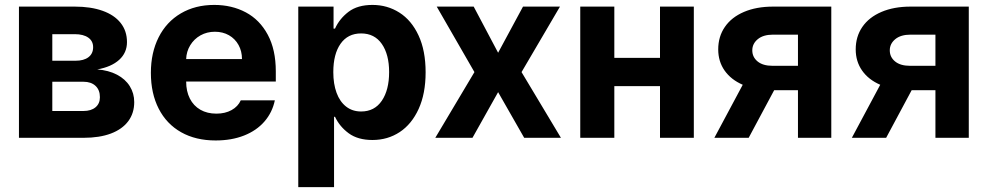

<svg xmlns="http://www.w3.org/2000/svg" viewBox="-20 -557 3989 776"><path d="M56.6 -530.3H282.2Q347.2 -530.3 394.5 -513.4Q441.9 -496.6 467.5 -464.4Q493.2 -432.1 493.2 -386.7Q493.2 -343.8 461.7 -315.2Q430.2 -286.6 373 -276.4Q418.9 -272.9 452.9 -255.1Q486.8 -237.3 504.6 -208.5Q522.5 -179.7 522.5 -144.5Q522.5 -99.6 498.3 -67.1Q474.1 -34.7 428.2 -17.3Q382.3 0 317.4 0H56.6ZM383.8 -164.1Q383.8 -193.4 366 -210Q348.1 -226.6 317.4 -226.6H191.4V-108.4H317.4Q348.1 -108.4 366 -123.3Q383.8 -138.2 383.8 -164.1ZM356.4 -366.2Q356.4 -391.1 336.7 -405Q316.9 -418.9 282.2 -418.9H191.4V-311.5H285.2Q318.8 -311.5 337.6 -325.9Q356.4 -340.3 356.4 -366.2Z M589.8 -262.7Q589.8 -344.2 621.3 -406.5Q652.8 -468.8 710.9 -502.9Q769 -537.1 845.7 -537.1Q917 -537.1 973.4 -507.1Q1029.8 -477.1 1062.3 -416.5Q1094.7 -356 1094.7 -268.6V-227.5H732.4Q732.4 -188 747.3 -158.7Q762.2 -129.4 789.8 -113.5Q817.4 -97.7 854.5 -97.7Q890.1 -97.7 916 -112.1Q941.9 -126.5 953.1 -151.4H1090.8Q1080.6 -102.5 1048.8 -65.9Q1017.1 -29.3 966.6 -9.3Q916 10.7 851.6 10.7Q771 10.7 712.2 -22.5Q653.3 -55.7 621.6 -117.4Q589.8 -179.2 589.8 -262.7ZM958 -318.4Q958 -350.1 944.1 -375.2Q930.2 -400.4 905.3 -414.6Q880.4 -428.7 848.6 -428.7Q816.4 -428.7 790.3 -414.1Q764.2 -399.4 748.8 -374Q733.4 -348.6 732.4 -318.4Z M1185.5 -530.3H1328.1V-441.4H1334Q1352.1 -481.4 1388.7 -509.3Q1425.3 -537.1 1485.4 -537.1Q1545.4 -537.1 1594.2 -506.1Q1643.1 -475.1 1671.6 -413.8Q1700.2 -352.5 1700.2 -264.6Q1700.2 -178.7 1672.1 -116.9Q1644 -55.2 1595.5 -23.2Q1546.9 8.8 1485.4 8.8Q1426.3 8.8 1389.4 -18.3Q1352.5 -45.4 1334 -85H1330.1V199.2H1185.5ZM1439.5 -106.4Q1493.7 -106.4 1523.2 -149.9Q1552.7 -193.4 1552.7 -265.6Q1552.7 -336.9 1523.2 -379.4Q1493.7 -421.9 1439.5 -421.9Q1385.7 -421.9 1356.4 -380.1Q1327.1 -338.4 1327.1 -265.6Q1327.1 -217.8 1340.3 -181.9Q1353.5 -146 1378.9 -126.2Q1404.3 -106.4 1439.5 -106.4Z M1993.2 -343.8 2093.8 -530.3H2243.2L2087.9 -265.6L2247.1 0H2098.6L1993.2 -184.6L1889.6 0H1739.3L1897.5 -265.6L1745.1 -530.3H1894.5Z M2462.9 -323.2H2647.5V-530.3H2784.2V0H2647.5V-209H2462.9V0H2325.2V-530.3H2462.9Z M3205.1 -192.4H3108.9L3005.9 0H2867.2L2981.9 -214.4Q2934.6 -234.9 2908.7 -271.7Q2882.8 -308.6 2882.8 -357.4Q2882.8 -409.2 2909.7 -448.2Q2936.5 -487.3 2986.8 -508.8Q3037.1 -530.3 3104.5 -530.3H3339.8V0H3205.1ZM3102.5 -291H3205.1V-417H3104.5Q3064.9 -417 3042.7 -398.7Q3020.5 -380.4 3020.5 -353.5Q3020.5 -326.2 3042 -308.6Q3063.5 -291 3102.5 -291Z M3760.7 -192.4H3664.6L3561.5 0H3422.9L3537.6 -214.4Q3490.2 -234.9 3464.4 -271.7Q3438.5 -308.6 3438.5 -357.4Q3438.5 -409.2 3465.3 -448.2Q3492.2 -487.3 3542.5 -508.8Q3592.8 -530.3 3660.2 -530.3H3895.5V0H3760.7ZM3658.2 -291H3760.7V-417H3660.2Q3620.6 -417 3598.4 -398.7Q3576.2 -380.4 3576.2 -353.5Q3576.2 -326.2 3597.7 -308.6Q3619.1 -291 3658.2 -291Z"/></svg>

Font: Pretendard GOV
Style: Bold
Weight: 700
Designer: Base glyphs from Inter by Rasmus Andersson; Hangeul glyphs from Noto Sans CJK(Source Han Sans) by Jang Soo-young and Kan
Foundry: Kil Hyung-jin
Version: Version 1.309